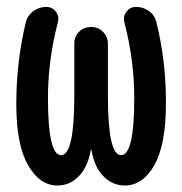

<svg xmlns="http://www.w3.org/2000/svg" viewBox="-20 -540 540 569"><path d="M150.4 9.8Q97.7 9.8 63 -50.8Q28.3 -111.3 28.3 -231.4Q28.3 -357.4 56.6 -474.6Q61.5 -494.1 78.6 -506.8Q95.7 -519.5 117.2 -519.5Q134.8 -519.5 145.5 -505.4Q156.2 -491.2 151.4 -473.6Q122.1 -360.4 122.1 -250Q122.1 -80.1 161.1 -80.1Q200.2 -80.1 200.2 -255.9V-410.2Q200.2 -431.6 214.4 -445.8Q228.5 -460 250 -460Q271.5 -460 285.6 -445.3Q299.8 -430.7 299.8 -410.2V-255.9Q299.8 -80.1 338.9 -80.1Q377.9 -80.1 377.9 -250Q377.9 -361.3 348.6 -473.6Q343.8 -490.2 354.5 -504.9Q365.2 -519.5 382.8 -519.5Q404.3 -519.5 421.4 -507.3Q438.5 -495.1 443.4 -474.6Q472.7 -356.4 471.7 -231.4Q471.7 -111.3 437.5 -50.8Q403.3 9.8 349.6 9.8Q313.5 9.8 286.6 -17.6Q259.8 -44.9 251 -94.7Q251 -96.7 250 -96.7Q249 -96.7 249 -94.7Q240.2 -44.9 213.4 -17.6Q186.5 9.8 150.4 9.8Z"/></svg>

Font: Rounded-X Mgen+ 1m medium
Style: Regular
Weight: 500
Designer: [Source Han Sans]
Ryoko NISHIZUKA  (kana & ideographs); Paul D. Hunt (Latin, Greek & Cyrillic); Wenlong ZHANG  (bopomofo
Version: Version 1.059.20150602